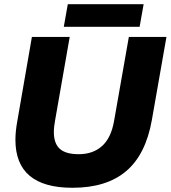

<svg xmlns="http://www.w3.org/2000/svg" viewBox="-20 -876 808 909"><path d="M53 -214Q53 13 323 13Q484 13 577 -65.5Q670 -144 699 -308L768 -701H590L520 -303Q506 -223 463 -184.5Q420 -146 353 -146Q291 -146 263 -171.5Q235 -197 235 -250Q235 -276 241 -307L310 -701H131L62 -303Q53 -254 53 -214ZM660 -856H301L282 -749H641Z"/></svg>

Font: Geom ExtraBold
Style: Bold Italic
Weight: 800
Italic angle: -10°
Version: Version 1.102